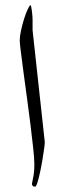

<svg xmlns="http://www.w3.org/2000/svg" viewBox="-20 -720 250 745"><path d="M153.8 -168.5Q153.8 -161.6 151.1 -142.1Q148.4 -122.6 144.3 -97.7Q140.1 -72.8 135 -49.6Q129.9 -26.4 125 -11Q120.1 4.4 116.2 4.4Q104 4.4 104 -7.3Q104 -10.3 108.6 -30.8Q113.3 -51.3 113.3 -83Q113.3 -103 109.1 -142.8Q105 -182.6 98.6 -233.4Q92.3 -284.2 85 -337.6Q77.6 -391.1 71.3 -438.7Q64.9 -486.3 60.8 -519.8Q56.6 -553.2 56.6 -563Q56.6 -579.1 61.5 -601.6Q66.4 -624 73.2 -646Q80.1 -668 87.2 -683.3Q94.2 -698.7 98.6 -700.2Q101.6 -695.8 104 -675.3Q106.4 -654.8 106.4 -643.6V-603Z"/></svg>

Font: Rohingya Solluk
Style: Regular
Weight: 400
Designer: SIL International
Foundry: SIL International
Version: Version 1.001